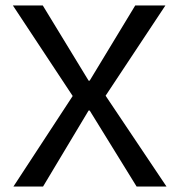

<svg xmlns="http://www.w3.org/2000/svg" viewBox="-20 -680 652 700"><path d="M29 0 245 -330 27 -660H136L303 -386H307L473 -660H583L365 -331L587 0H478L307 -277H303L137 0Z"/></svg>

Font: Bricolage Grotesque 36pt
Style: Regular
Weight: 400
Designer: Mathieu Triay
Foundry: Atelier Triay
Version: Version 1.001;gftools[0.9.33.dev8+g029e19f]